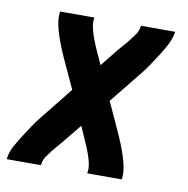

<svg xmlns="http://www.w3.org/2000/svg" viewBox="-79 -594 645 658"><g transform="rotate(10 243.0 -265.0)"><path d="M-14 0 -13 -5Q-10 -27 1.5 -47.5Q13 -68 25.5 -87.5Q38 -107 51 -126.5Q64 -146 79 -164L166 -273L118 -377Q71 -482 78 -525L79 -530H198L197 -525Q192 -495 225 -421L247 -373L294 -432Q303 -443 313 -454Q323 -465 331.5 -476Q340 -487 348.5 -499Q357 -511 359 -525L360 -530H479L478 -525Q474 -503 463 -482.5Q452 -462 439.5 -442.5Q427 -423 414 -403.5Q401 -384 386 -366L299 -258L347 -153Q394 -48 387 -5L386 0H266L267 -5Q273 -35 239 -109L218 -157L170 -98Q161 -87 151.5 -76Q142 -65 133 -54L116 -31Q108 -19 106 -5L105 0Z"/></g></svg>

Font: Iosevka SS08
Style: Bold Italic
Weight: 700
Italic angle: -10°
Monospace: yes
Designer: Belleve Invis
Foundry: Belleve Invis
Version: 2.1.0; ttfautohint (v1.8.2)